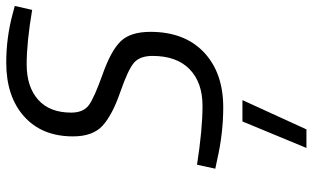

<svg xmlns="http://www.w3.org/2000/svg" viewBox="-218 -524 1025 630"><g transform="rotate(-90 295.0 -209.5)"><path d="M211 73H281L185 283H124ZM577 -617Q471 -635 398 -635Q325 -635 282.5 -597.5Q240 -560 240 -489Q240 -449 264.5 -431Q289 -413 366.5 -385.5Q444 -358 474.5 -326Q505 -294 505 -229Q505 -117 438 -53.5Q371 10 257 10Q172 10 85 -10L56 -16L69 -76Q185 -58 262 -58Q339 -58 382.5 -100.5Q426 -143 426 -222Q426 -263 404 -282.5Q382 -302 307 -328Q232 -354 197 -386Q162 -418 162 -483Q162 -585 227.5 -643.5Q293 -702 404 -702Q486 -702 564 -681L590 -674Z"/></g></svg>

Font: Titillium Web
Style: Italic
Weight: 400
Italic angle: -13°
Version: Version 1.002;PS 57.000;hotconv 1.0.70;makeotf.lib2.5.55311